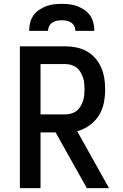

<svg xmlns="http://www.w3.org/2000/svg" viewBox="-20 -975 640 995"><path d="M83 0V-735H319Q348 -735 376.5 -729Q405 -723 430 -709Q455 -695 474 -673Q493 -651 504.5 -624.5Q516 -598 520.5 -569.5Q525 -541 525 -512Q525 -477 518 -441.5Q511 -406 492 -376Q473 -346 443.5 -325Q414 -304 380 -295L545 0H430L268 -289H190V0ZM319 -382Q334 -382 349.5 -386.5Q365 -391 377 -400.5Q389 -410 397 -423.5Q405 -437 410 -451.5Q415 -466 416.5 -481.5Q418 -497 418 -512Q418 -528 416.5 -543.5Q415 -559 410 -573.5Q405 -588 397 -601.5Q389 -615 377 -624.5Q365 -634 349.5 -638.5Q334 -643 319 -643H190V-382ZM131 -815Q131 -836 136 -856.5Q141 -877 152.5 -894Q164 -911 181.5 -923Q199 -935 218.5 -942.5Q238 -950 258.5 -952.5Q279 -955 300 -955Q321 -955 341.5 -952.5Q362 -950 381.5 -942.5Q401 -935 418.5 -923Q436 -911 447.5 -894Q459 -877 464 -856.5Q469 -836 469 -815H371Q371 -828 365 -839.5Q359 -851 348.5 -858Q338 -865 325.5 -867.5Q313 -870 300 -870Q287 -870 274.5 -867.5Q262 -865 251.5 -858Q241 -851 235 -839.5Q229 -828 229 -815Z"/></svg>

Font: Iosevka Custom SmBdEx
Style: Regular
Weight: 600
Width: 7
Monospace: yes
Designer: Belleve Invis
Foundry: Belleve Invis
Version: Version 11.2.4; ttfautohint (v1.8.4)